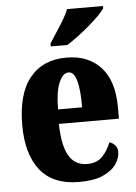

<svg xmlns="http://www.w3.org/2000/svg" viewBox="-55 -808 608 860"><g transform="rotate(-5 249.5 -378.0)"><path d="M267 10Q149 10 91.5 -62.5Q34 -135 34 -265Q34 -406 92.5 -478Q151 -550 257 -550Q355 -550 411.5 -488.5Q468 -427 468 -308V-257H198Q200 -158 227.5 -112.5Q255 -67 309 -67Q352 -67 377 -92.5Q402 -118 416 -155Q431 -151 441.5 -139Q452 -127 452 -109Q452 -82 433.5 -54.5Q415 -27 374.5 -8.5Q334 10 267 10ZM308 -322Q309 -398 297.5 -440.5Q286 -483 261 -483Q235 -483 217.5 -441.5Q200 -400 200 -322ZM192 -619Q205 -640 222 -665.5Q239 -691 255 -717.5Q271 -744 279 -766H441V-756Q433 -743 413.5 -723.5Q394 -704 368.5 -682Q343 -660 316 -640Q289 -620 267 -606H192Z"/></g></svg>

Font: Noto Serif Bengali ExtraCondensed Black
Style: Regular
Weight: 900
Width: 2
Designer: Juan Bruce, Universal Thirst, Indian Type Foundry and the Monotype Design Team.
Foundry: Monotype Imaging Inc.
Version: Version 2.003; ttfautohint (v1.8.4.7-5d5b)